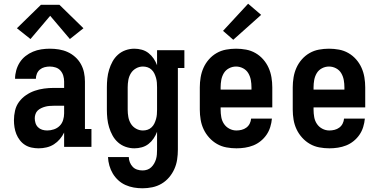

<svg xmlns="http://www.w3.org/2000/svg" viewBox="-20 -790 2040 1033"><path d="M188 8Q169 8 150 4Q131 0 115 -10Q99 -20 87 -35.5Q75 -51 68 -68.5Q61 -86 58 -105Q55 -124 55 -143Q55 -169 61 -195Q67 -221 82.5 -242Q98 -263 120 -278Q142 -293 166.5 -301.5Q191 -310 217 -313.5Q243 -317 269 -317H325V-351Q325 -367 320.5 -382.5Q316 -398 305.5 -410Q295 -422 279.5 -427Q264 -432 248 -432Q234 -432 220 -428.5Q206 -425 195 -416Q184 -407 178.5 -393.5Q173 -380 173 -366H61Q61 -389 67.5 -412Q74 -435 86.5 -454.5Q99 -474 117.5 -488.5Q136 -503 157.5 -512Q179 -521 202 -524.5Q225 -528 248 -528Q273 -528 297.5 -524Q322 -520 344 -510Q366 -500 384.5 -483.5Q403 -467 415 -445.5Q427 -424 432 -400Q437 -376 437 -351V-96H472V0H325V-77Q316 -58 302 -41.5Q288 -25 270 -13.5Q252 -2 230.5 3Q209 8 188 8ZM234 -88Q252 -88 270 -94Q288 -100 301 -113Q314 -126 319.5 -144Q325 -162 325 -180V-221H269Q257 -221 245.5 -220Q234 -219 223 -216Q212 -213 201.5 -208Q191 -203 183 -195.5Q175 -188 171 -176.5Q167 -165 167 -154Q167 -141 171 -128Q175 -115 184.5 -105.5Q194 -96 207 -92Q220 -88 234 -88ZM144 -580 71 -638 200 -764H300L429 -638L356 -580L250 -705Z M747 223Q723 223 700 219Q677 215 655.5 205.5Q634 196 616.5 180Q599 164 587 144Q575 124 568.5 101Q562 78 561 55H673Q673 69 678.5 83Q684 97 694 107.5Q704 118 718 122.5Q732 127 747 127Q760 127 772 123Q784 119 793.5 110Q803 101 809.5 89.5Q816 78 819.5 66Q823 54 824 41Q825 28 825 15V-81Q818 -62 806.5 -45Q795 -28 779 -15.5Q763 -3 743 2.5Q723 8 703 8Q679 8 656 0Q633 -8 615 -24Q597 -40 585.5 -61Q574 -82 567 -105Q560 -128 557.5 -152Q555 -176 555 -200V-320Q555 -344 557.5 -368Q560 -392 567 -415Q574 -438 585.5 -459Q597 -480 615 -496Q633 -512 656 -520Q679 -528 703 -528Q723 -528 743 -522.5Q763 -517 779 -504.5Q795 -492 806.5 -475Q818 -458 825 -439V-520H972V-424H937V15Q937 42 933 68.5Q929 95 918 119.5Q907 144 889.5 164.5Q872 185 849 198.5Q826 212 799.5 217.5Q773 223 747 223ZM749 -88Q762 -88 774 -92Q786 -96 795.5 -105Q805 -114 810.5 -125.5Q816 -137 819.5 -149.5Q823 -162 824 -174.5Q825 -187 825 -200V-320Q825 -333 824 -345.5Q823 -358 819.5 -370.5Q816 -383 810.5 -394.5Q805 -406 795.5 -415Q786 -424 774 -428Q762 -432 749 -432Q729 -432 711.5 -422Q694 -412 684 -395.5Q674 -379 670.5 -359.5Q667 -340 667 -320V-200Q667 -180 670.5 -160.5Q674 -141 684 -124.5Q694 -108 711.5 -98Q729 -88 749 -88Z M1252 8Q1225 8 1198 3Q1171 -2 1147.5 -15.5Q1124 -29 1105.5 -49.5Q1087 -70 1075.5 -94.5Q1064 -119 1059.5 -146Q1055 -173 1055 -200V-320Q1055 -347 1059.5 -374Q1064 -401 1075 -425.5Q1086 -450 1104 -470.5Q1122 -491 1145.5 -504.5Q1169 -518 1196 -523Q1223 -528 1250 -528Q1277 -528 1304 -523Q1331 -518 1354.5 -504.5Q1378 -491 1396 -470.5Q1414 -450 1425 -425.5Q1436 -401 1440.5 -374Q1445 -347 1445 -320V-212H1167V-200Q1167 -180 1170.5 -160Q1174 -140 1185 -123.5Q1196 -107 1214 -97.5Q1232 -88 1252 -88Q1266 -88 1280 -91.5Q1294 -95 1305.5 -103.5Q1317 -112 1323.5 -125Q1330 -138 1331 -152H1443Q1441 -129 1434 -106.5Q1427 -84 1414 -65Q1401 -46 1382.5 -31Q1364 -16 1342.5 -7.5Q1321 1 1298 4.5Q1275 8 1252 8ZM1167 -308H1333V-320Q1333 -340 1329.5 -359.5Q1326 -379 1316 -396Q1306 -413 1288 -422.5Q1270 -432 1250 -432Q1230 -432 1212 -422.5Q1194 -413 1184 -396Q1174 -379 1170.5 -359.5Q1167 -340 1167 -320ZM1235 -576 1180 -624 1315 -770 1385 -710Z M1752 8Q1725 8 1698 3Q1671 -2 1647.5 -15.5Q1624 -29 1605.5 -49.5Q1587 -70 1575.5 -94.5Q1564 -119 1559.5 -146Q1555 -173 1555 -200V-320Q1555 -347 1559.5 -374Q1564 -401 1575 -425.5Q1586 -450 1604 -470.5Q1622 -491 1645.5 -504.5Q1669 -518 1696 -523Q1723 -528 1750 -528Q1777 -528 1804 -523Q1831 -518 1854.5 -504.5Q1878 -491 1896 -470.5Q1914 -450 1925 -425.5Q1936 -401 1940.5 -374Q1945 -347 1945 -320V-212H1667V-200Q1667 -180 1670.5 -160Q1674 -140 1685 -123.5Q1696 -107 1714 -97.5Q1732 -88 1752 -88Q1766 -88 1780 -91.5Q1794 -95 1805.5 -103.5Q1817 -112 1823.5 -125Q1830 -138 1831 -152H1943Q1941 -129 1934 -106.5Q1927 -84 1914 -65Q1901 -46 1882.5 -31Q1864 -16 1842.5 -7.5Q1821 1 1798 4.5Q1775 8 1752 8ZM1667 -308H1833V-320Q1833 -340 1829.5 -359.5Q1826 -379 1816 -396Q1806 -413 1788 -422.5Q1770 -432 1750 -432Q1730 -432 1712 -422.5Q1694 -413 1684 -396Q1674 -379 1670.5 -359.5Q1667 -340 1667 -320Z"/></svg>

Font: Iosevka Gothic
Style: Bold
Weight: 700
Monospace: yes
Designer: Belleve Invis
Foundry: Belleve Invis
Version: Version 15.5.1; ttfautohint (v1.8.4)